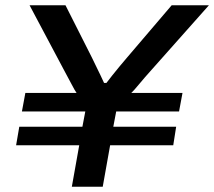

<svg xmlns="http://www.w3.org/2000/svg" viewBox="-20 -707 811 727"><path d="M252 0 280 -157H41L53 -227H292L303 -285H63L76 -355H270Q264 -363 251 -388Q238 -413 220 -446L92 -687H228L328 -489Q334 -476 343 -458Q352 -440 360 -423Q368 -406 374 -393H383Q392 -405 405.5 -422Q419 -439 434 -457Q449 -475 461 -489L630 -687H771L556 -445Q528 -414 506.5 -388Q485 -362 477 -355H671L658 -285H420L409 -227H647L636 -157H397L369 0Z"/></svg>

Font: Archivo Expanded Medium
Style: Italic
Weight: 500
Width: 7
Italic angle: -10°
Designer: Hector Gatti
Foundry: Omnibus-Type
Version: Version 2.001